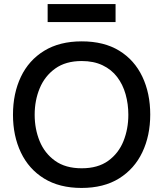

<svg xmlns="http://www.w3.org/2000/svg" viewBox="-20 -919 805 947"><path d="M382 8Q273 8 197.5 -38.5Q122 -85 83 -167Q44 -249 44 -353Q44 -458 83 -540Q122 -622 198 -668.5Q274 -715 383 -715Q493 -715 568 -669Q643 -623 682 -541Q721 -459 721 -354Q721 -250 682 -168Q643 -86 567.5 -39Q492 8 382 8ZM383 -89Q463 -89 514 -126Q565 -163 589 -223Q613 -283 613 -353Q613 -406 599.5 -454Q586 -502 558 -539Q530 -576 486 -597Q442 -618 383 -618Q304 -618 252.5 -581Q201 -544 176 -484Q151 -424 151 -353Q151 -283 175.5 -223Q200 -163 251.5 -126Q303 -89 383 -89ZM215 -810V-899H550V-810Z"/></svg>

Font: Onest Medium
Style: Regular
Weight: 500
Designer: Dmitri Voloshin, Andrey Kudryavtsev
Foundry: Dmitri Voloshin, Andrey Kudryavtsev
Version: Version 1.000;gftools[0.9.33]